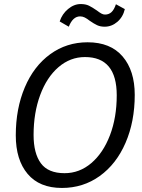

<svg xmlns="http://www.w3.org/2000/svg" viewBox="-20 -919 704 949"><path d="M58 -250Q58 -382 102.5 -487Q147 -592 228 -651Q309 -710 413 -710Q526 -710 586 -640Q646 -570 646 -450Q646 -318 600.5 -213Q555 -108 473 -49Q391 10 286 10Q175 10 116.5 -59.5Q58 -129 58 -250ZM557 -448Q557 -637 400 -637Q327 -637 269 -587Q211 -537 178.5 -449Q146 -361 146 -252Q146 -161 182 -112Q218 -63 299 -63Q373 -63 431.5 -113Q490 -163 523.5 -250.5Q557 -338 557 -448ZM275 -813Q287 -850 316.5 -874.5Q346 -899 379 -899Q403 -899 419.5 -891Q436 -883 459 -867Q472 -857 481 -852Q490 -847 499 -847Q518 -847 531 -859Q544 -871 553 -898L597 -874Q588 -835 560 -811Q532 -787 497 -787Q476 -787 460 -794.5Q444 -802 424 -816Q410 -827 399 -832.5Q388 -838 376 -838Q340 -838 320 -787Z"/></svg>

Font: Niramit
Style: Italic
Weight: 400
Italic angle: -10°
Version: Version 1.000; ttfautohint (v1.6)